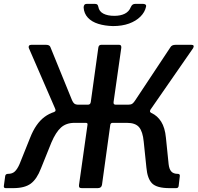

<svg xmlns="http://www.w3.org/2000/svg" viewBox="-21 -974 1023 994"><path d="M9 0Q-3 0 -1 -12L6 -63Q7 -69 11 -71.5Q15 -74 21 -74Q43 -74 56 -86.5Q69 -99 80 -124L135 -261Q164 -335 210 -369Q256 -403 323 -404L356 -432H434Q447 -432 449 -446L488 -727Q490 -742 503 -742H596Q608 -742 607 -727L567 -446Q565 -432 578 -432H661L692 -404Q732 -403 763 -389Q794 -375 813.5 -344Q833 -313 838 -261L852 -124Q855 -98 866 -86Q877 -74 899 -74Q911 -74 910 -63L904 -12Q903 0 891 0H857Q791 0 766.5 -24.5Q742 -49 737 -106L723 -241Q718 -293 699 -315.5Q680 -338 636 -338H562Q552 -338 550 -328L507 -17Q504 0 485 0H403Q393 0 390 -4Q387 -8 388 -16L432 -328Q434 -338 423 -338H365Q322 -338 295 -314Q268 -290 245 -236L191 -102Q170 -47 138.5 -23.5Q107 0 47 0ZM381 -378 259 -394Q266 -397 266.5 -402Q267 -407 263 -415L128 -726Q126 -733 129.5 -737.5Q133 -742 141 -742H217Q236 -742 240 -730L352 -455Q357 -443 364 -437.5Q371 -432 386 -432ZM633 -378 643 -432Q657 -432 664.5 -437.5Q672 -443 680 -456L861 -729Q868 -742 888 -742H970Q979 -742 981 -737.5Q983 -733 979 -725L762 -412Q756 -405 755.5 -399Q755 -393 762 -390ZM564 -839Q522 -840 488 -850.5Q454 -861 434 -882.5Q414 -904 412 -935Q412 -944 416 -949Q420 -954 428 -954H469Q478 -954 482 -951Q486 -948 488 -939Q492 -915 514 -903.5Q536 -892 571 -892Q603 -892 625 -903Q647 -914 656 -937Q660 -946 665.5 -950Q671 -954 680 -954H719Q727 -954 732 -950.5Q737 -947 735 -939Q729 -911 706 -888Q683 -865 647 -852Q611 -839 564 -839Z"/></svg>

Font: Libre Franklin Medium
Style: Italic
Weight: 500
Italic angle: -8°
Designer: Pablo Impallari, Rodrigo Fuenzalida, Nhung Nguyen
Foundry: Impallari Type
Version: Version 3.000